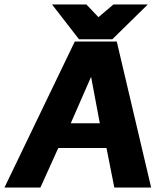

<svg xmlns="http://www.w3.org/2000/svg" viewBox="-22 -840 697 860"><path d="M640 -820H486L419 -763L365 -820H211L332 -664H481ZM386 -496 425 -288H295ZM655 0 501 -654H313L-2 0H159L239 -177H455L490 0Z"/></svg>

Font: Falling Sky
Style: ExBdObl
Weight: 400
Designer: Paul D. Hunt
Foundry: Adobe Systems Incorporated
Version: Version 1.02